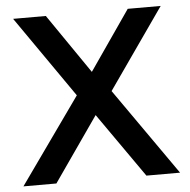

<svg xmlns="http://www.w3.org/2000/svg" viewBox="-51 -750 794 801"><g transform="rotate(-5 346.0 -350.0)"><path d="M33 -700H170L341 -451L513 -700H651L416 -364L671 0H530L341 -270L153 0H15L270 -359Z"/></g></svg>

Font: Alexandria
Style: Regular
Weight: 400
Designer: Mohamed Gaber
Foundry: Kief Type Foundry
Version: Version 5.100